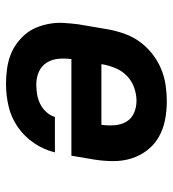

<svg xmlns="http://www.w3.org/2000/svg" viewBox="12 -580 576 640"><g transform="rotate(90 300.0 -260.0)"><path d="M261 8Q237 8 213 5Q189 2 167.5 -5.5Q146 -13 127.5 -26Q109 -39 94.5 -56Q80 -73 71.5 -94Q63 -115 59 -138Q55 -161 56.5 -185Q58 -209 61 -233L78 -333Q83 -360 92.5 -387Q102 -414 119 -437.5Q136 -461 159.5 -479.5Q183 -498 209.5 -509Q236 -520 263.5 -524Q291 -528 318 -528Q350 -528 380.5 -522Q411 -516 437 -501Q463 -486 481 -462.5Q499 -439 508 -410.5Q517 -382 517 -350.5Q517 -319 512 -287L499 -210H177Q174 -188 176 -166.5Q178 -145 189 -127.5Q200 -110 219.5 -101.5Q239 -93 261 -93Q277 -93 293.5 -95.5Q310 -98 325.5 -105.5Q341 -113 353 -126Q365 -139 370 -155H488Q479 -118 457 -85.5Q435 -53 403 -31Q371 -9 334 -0.5Q297 8 261 8ZM194 -310H396Q399 -332 397.5 -353.5Q396 -375 386 -392.5Q376 -410 357 -418.5Q338 -427 316 -427Q295 -427 273 -419.5Q251 -412 234 -396Q217 -380 208 -359Q199 -338 195 -317Z"/></g></svg>

Font: Iosevka Etoile Oblique
Style: Bold
Weight: 700
Italic angle: -9°
Designer: Belleve Invis
Foundry: Belleve Invis
Version: Version 15.5.2; ttfautohint (v1.8.4)